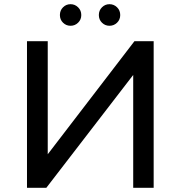

<svg xmlns="http://www.w3.org/2000/svg" viewBox="-20 -897 863 917"><path d="M108.9 0V-700.2H208V-160.2L622.1 -700.2H713.9V0H616.2V-539.1L201.2 0ZM266.1 -825.2Q266.1 -847.2 281 -862.1Q295.9 -877 316.9 -877Q337.9 -877 353 -862.1Q368.2 -847.2 368.2 -825.2Q368.2 -803.2 353 -788.6Q337.9 -773.9 316.9 -773.9Q295.9 -773.9 281 -788.6Q266.1 -803.2 266.1 -825.2ZM452.1 -825.2Q452.1 -847.2 467 -862.1Q481.9 -877 502.9 -877Q523.9 -877 539.1 -862.1Q554.2 -847.2 554.2 -825.2Q554.2 -803.2 539.1 -788.6Q523.9 -773.9 502.9 -773.9Q481.9 -773.9 467 -788.6Q452.1 -803.2 452.1 -825.2Z"/></svg>

Font: Montserrat Medium
Style: Regular
Weight: 500
Designer: Julieta Ulanovsky
Foundry: Julieta Ulanovsky
Version: Version 7.200